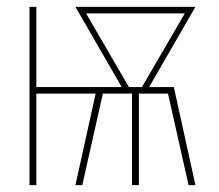

<svg xmlns="http://www.w3.org/2000/svg" viewBox="-20 -540 640 560"><path d="M66 0V-520H86V-286H335L200 -520H550L415 -286H487L550 0H530L470 -267H385V0H365V-267H280L220 0H200L259 -267H86V0ZM356 -286H394L519 -501H231Z"/></svg>

Font: Iosevka SS04 Thin Extended
Style: Regular
Weight: 100
Width: 7
Monospace: yes
Designer: Belleve Invis
Foundry: Belleve Invis
Version: Version 19.0.0; ttfautohint (v1.8.4)